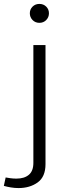

<svg xmlns="http://www.w3.org/2000/svg" viewBox="-87 -728 345 981"><path d="M65.4 -660.2Q65.4 -680.2 79.3 -694.1Q93.3 -708 114.3 -708Q135.3 -708 149.2 -694.1Q163.1 -680.2 163.1 -660.2Q163.1 -640.1 149.2 -625.7Q135.3 -611.3 114.3 -611.3Q93.3 -611.3 79.3 -625.7Q65.4 -640.1 65.4 -660.2ZM-67.4 221.7 -58.1 178.7Q-48.3 180.7 -33.4 182.6Q-18.6 184.6 -3.4 184.6Q37.6 184.6 60.5 165Q83.5 145.5 83.5 104V-497.6H145.5V110.4Q145.5 175.3 105.5 204.1Q65.4 232.9 7.8 232.9Q-11.7 232.9 -31 229.7Q-50.3 226.6 -67.4 221.7Z"/></svg>

Font: Estedad-FD Light
Style: Regular
Weight: 300
Designer: Amin Abedi
Version: Version 7.3